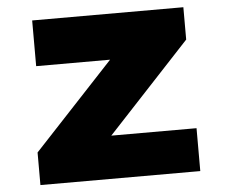

<svg xmlns="http://www.w3.org/2000/svg" viewBox="-51 -758 964 816"><g transform="rotate(-5 431.5 -350.0)"><path d="M89 0V-139L531 -613L641 -505H115V-700H760V-562L318 -87L209 -183H771V0Z"/></g></svg>

Font: Lexend Peta Black
Style: Regular
Weight: 900
Version: Version 1.007